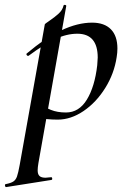

<svg xmlns="http://www.w3.org/2000/svg" viewBox="-89 -485 515 780"><path d="M-66 263Q-45 259 -35 252.5Q-25 246 -20 232Q-15 218 -9 185L93 -386Q93 -388 113 -401.5Q133 -415 149 -429.5Q165 -444 169 -462Q170 -466 175.5 -465Q181 -464 180 -460L67 178Q64 196 64 207Q64 223 71.5 230Q79 237 96 237Q100 237 118 235Q122 234 123 239.5Q124 245 120 246L-64 275Q-67 276 -68.5 270Q-70 264 -66 263ZM57 -8 67 -67Q92 -49 118 -38.5Q144 -28 179 -28Q232 -28 264 -80.5Q296 -133 306 -220Q308 -242 308 -251Q308 -348 225 -348Q182 -348 136 -326.5Q90 -305 28 -259Q27 -258 25 -258Q21 -258 19 -262Q17 -266 20 -268Q168 -393 285 -393Q335 -393 361.5 -366Q388 -339 388 -288Q388 -271 385 -253Q375 -186 338.5 -127.5Q302 -69 250.5 -34Q199 1 145 1Q100 1 57 -8Z"/></svg>

Font: Cormorant Garamond SemiBold
Style: Italic
Weight: 600
Italic angle: -10°
Designer: Christian Thalmann (Catharsis Fonts)
Foundry: Catharsis Fonts
Version: Version 4.000